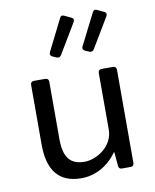

<svg xmlns="http://www.w3.org/2000/svg" viewBox="-84 -796 706 873"><g transform="rotate(-10 269.5 -360.0)"><path d="M303.7 -714.8 272.5 -729.5C262.7 -734.4 255.9 -731.4 252 -722.7L179.7 -578.1C174.8 -568.4 177.7 -561.5 187.5 -556.6L205.1 -548.8C213.9 -544.9 221.7 -547.9 226.6 -555.7L309.6 -694.3C314.5 -703.1 312.5 -710.9 303.7 -714.8ZM455.1 -714.8 423.8 -729.5C414.1 -734.4 407.2 -731.4 403.3 -722.7L330.1 -578.1C325.2 -568.4 329.1 -560.5 337.9 -556.6L356.4 -548.8C365.2 -544.9 373 -547.9 377.9 -555.7L460.9 -694.3C465.8 -703.1 463.9 -710.9 455.1 -714.8ZM381.8 -184.6C381.8 -107.4 304.7 -59.6 249 -59.6C182.6 -59.6 153.3 -96.7 153.3 -180.7V-446.3C153.3 -456.1 147.5 -461.9 137.7 -461.9H85C75.2 -461.9 69.3 -456.1 69.3 -446.3V-169.9C69.3 -52.7 117.2 11.7 221.7 11.7C286.1 11.7 346.7 -21.5 386.7 -79.1H388.7L394.5 -14.6C395.5 -4.9 400.4 0 410.2 0H450.2C460 0 465.8 -5.9 465.8 -15.6V-446.3C465.8 -456.1 460 -461.9 450.2 -461.9H397.5C387.7 -461.9 381.8 -456.1 381.8 -446.3Z"/></g></svg>

Font: Ed Sans Neue
Style: Regular
Weight: 400
Designer: Stephen Hutchings
Version: Version 1.004;PS 001.004;hotconv 1.0.88;makeotf.lib2.5.64775